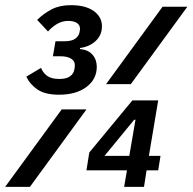

<svg xmlns="http://www.w3.org/2000/svg" viewBox="-57 -724 746 744"><path d="M435 -64H278L289 -133L456 -335H556L520 -120H565L556 -64H511L501 0H424ZM444 -120 468 -260H463L348 -120ZM172 -357Q118 -357 88.5 -377Q59 -397 45 -427L102 -461Q110 -441 126.5 -429.5Q143 -418 173 -418Q200 -418 214 -428Q228 -438 231 -454Q233 -464 233 -472Q233 -488 218 -497Q203 -506 177 -506H148L158 -564H190Q221 -564 234.5 -574Q248 -584 251 -598Q253 -608 253 -613Q253 -627 241 -635Q229 -643 207 -643Q185 -643 165.5 -632Q146 -621 129 -602L87 -647Q114 -673 144.5 -688.5Q175 -704 218 -704Q274 -704 306 -681.5Q338 -659 338 -622Q338 -588 314 -565.5Q290 -543 253 -538V-534Q285 -531 301.5 -512Q318 -493 318 -465Q318 -417 278 -387Q238 -357 172 -357ZM573 -698H669L450 -398H354ZM182 -300H278L59 0H-37Z"/></svg>

Font: IBM Plex Mono SemiBold
Style: Italic
Weight: 600
Italic angle: -9°
Monospace: yes
Designer: Mike Abbink, Paul van der Laan, Pieter van Rosmalen
Foundry: Bold Monday
Version: Version 2.3